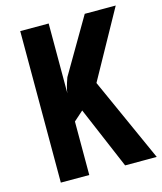

<svg xmlns="http://www.w3.org/2000/svg" viewBox="-108 -794 738 874"><g transform="rotate(-15 261.0 -357.0)"><path d="M522 0H373L249 -292L204 -252V0H70V-714H204V-385Q205 -397 209.5 -414Q214 -431 223 -456L374 -714H520L344 -396Z"/></g></svg>

Font: Noto Sans Gujarati ExtraCondensed
Style: Bold
Weight: 700
Width: 2
Designer: Jelle Bosma - Monotype Design Team, Universal Thirst
Foundry: Monotype Imaging Inc.
Version: Version 2.106; ttfautohint (v1.8.4.7-5d5b)